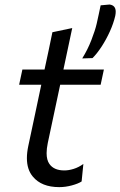

<svg xmlns="http://www.w3.org/2000/svg" viewBox="-20 -796 519 828"><path d="M235.5 11Q159 11 121.5 -34.5Q96 -65 96 -114Q96 -138 102 -166.5Q117.5 -240 131.5 -305Q145.5 -370 158 -430.5H62.5L76.5 -496H172Q181 -539 189.5 -577.5Q197.5 -615.5 206 -657L291.5 -675Q281 -625.5 272.5 -585.5Q264 -545 253.5 -496H428L414 -430.5H239.5L186 -179Q181 -154.5 181 -135.5Q181 -106 193 -89Q212.5 -61 257.5 -61Q276.5 -61 298 -67.8Q319.5 -74.5 339.5 -89L332 -13.5Q317.5 -4 290 3.5Q262.5 11 235.5 11ZM334.5 -544Q358 -581.5 374.2 -623.5Q390.5 -665.5 397 -694Q401.5 -714.5 405.8 -734Q410 -753.5 414 -773L452.5 -776.5Q479 -773 479 -745.5Q479 -737.5 477 -727.5Q469.5 -695 454 -660.8Q438.5 -626.5 418.8 -596Q399 -565.5 379 -545.5Z"/></svg>

Font: Heraclito
Style: Italic
Weight: 400
Italic angle: -12°
Designer: Kostas Bartsokas (font) & Cristiano Sobral (main changes)
Foundry: Kostas Bartsokas (font) & Cristiano Sobral (main changes)
Version: Version 1.00;July 8, 2020;FontCreator 13.0.0.2655 64-bit